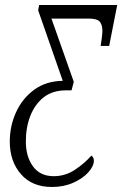

<svg xmlns="http://www.w3.org/2000/svg" viewBox="-20 -734 487 765"><path d="M187 11Q108 11 63.5 -40Q19 -91 19 -170Q19 -233 44.5 -288Q70 -343 117 -377Q164 -411 230 -412L132 -693L136 -714H447L415 -551H381Q383 -562 385.5 -581.5Q388 -601 388 -611Q388 -635 377.5 -647.5Q367 -660 333 -660H185L274 -408L265 -374H243Q190 -374 155 -347Q120 -320 101.5 -274Q83 -228 83 -170Q83 -110 111.5 -71Q140 -32 194 -32Q240 -32 278.5 -57.5Q317 -83 344 -114Q354 -107 354 -94Q354 -72 332 -47.5Q310 -23 272 -6Q234 11 187 11Z"/></svg>

Font: Noto Serif ExtraCondensed Light
Style: Italic
Weight: 300
Width: 2
Italic angle: -12°
Designer: Monotype Design Team
Foundry: Monotype Imaging Inc.
Version: Version 2.014; ttfautohint (v1.8.4.7-5d5b)